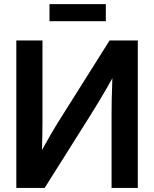

<svg xmlns="http://www.w3.org/2000/svg" viewBox="-20 -927 760 947"><path d="M659.7 0H530.3V-365.7Q530.3 -389.6 531 -435.1Q531.7 -480.5 534.2 -541Q501 -481.9 473.4 -435.8Q445.8 -389.6 430.2 -365.2L200.2 0H60.5V-727.5H189.5V-331.1Q189.5 -309.6 189 -268.8Q188.5 -228 187 -187Q208.5 -226.1 230.2 -263.7Q252 -301.3 265.1 -321.8L520.5 -727.5H659.7ZM502 -906.7V-822.3H224.1V-906.7Z"/></svg>

Font: Inter Display SemiBold
Style: Regular
Weight: 600
Designer: Rasmus Andersson
Foundry: rsms
Version: Version 4.001;git-9221beed3